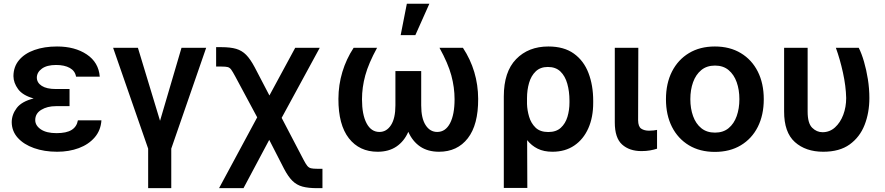

<svg xmlns="http://www.w3.org/2000/svg" viewBox="-20 -801 4731 1026"><path d="M351.6 -285.2V-233.7H278.4Q232.6 -233.7 200.5 -214.1Q168.3 -194.6 168.3 -159.4Q168.3 -130 198.3 -109.7Q228.3 -89.5 282 -89.5Q335.2 -89.5 362.7 -106.7Q390.3 -123.9 396.3 -158H522Q518.5 -104.4 486 -66.8Q453.5 -29.1 401.3 -9.6Q349.1 9.9 285.5 9.9Q216.6 9.9 161.8 -9.6Q106.9 -29.1 74.9 -64.6Q43 -100.1 42.6 -148.4Q43 -188.9 69.4 -223.9Q95.9 -258.9 159.8 -274.9Q101.2 -291.2 76.7 -324.8Q52.2 -358.3 51.8 -394.2Q52.2 -444.6 81.9 -479.9Q111.5 -515.3 164.1 -533.9Q216.6 -552.6 284.8 -552.6Q380.3 -552.6 443.7 -510.1Q507.1 -467.7 513.1 -391.3H386.4Q381.4 -421.9 353 -437.9Q324.6 -453.8 279.5 -453.8Q230.8 -453.8 204 -434.3Q177.2 -414.8 176.8 -386.4Q177.2 -358.7 203.3 -342Q229.4 -325.3 278.4 -325.3H351.6Z M584.5 -545.5H717L835.2 -155.5L949.9 -545.5H1081.7L895.2 -6.7V204.5H771.7V-6.7Z M1150.6 204.5 1354.4 -174 1237.2 -392.4Q1223.7 -417.6 1215.6 -428.8Q1207.4 -440 1196.6 -442.6Q1185.7 -445.3 1163.7 -445.3H1134.9V-549H1163.7Q1211.3 -549 1242 -540Q1272.7 -530.9 1295.5 -507.8Q1318.2 -484.7 1340.9 -441.8L1419.7 -290.8L1557.5 -545.5H1688.6L1485.1 -171.2L1601.6 51.8Q1613.3 74.6 1621.8 85Q1630.3 95.5 1642 98.2Q1653.8 100.9 1674.7 100.9H1703.1V204.5H1674.7Q1627.1 204.5 1596.1 196Q1565 187.5 1542.4 165.1Q1519.9 142.8 1497.9 100.9L1418.7 -53.6L1281.2 204.5Z M1869.7 -545.5H1995Q1949.6 -462.7 1932 -398.3Q1914.4 -333.8 1914.4 -270.6Q1914.4 -188.6 1938.9 -142.2Q1963.4 -95.9 2007.5 -95.9Q2045.8 -95.9 2069.4 -132.5Q2093 -169 2093 -237.9V-421.2H2230.8V-237.9Q2230.8 -169 2254.3 -132.5Q2277.7 -95.9 2316.4 -95.9Q2360.4 -95.9 2384.8 -142.2Q2409.1 -188.6 2409.1 -270.6Q2409.1 -333.8 2391.7 -398.3Q2374.3 -462.7 2328.5 -545.5H2453.8Q2534.4 -422.9 2535.2 -272.7Q2535.9 -134.2 2479.8 -62.1Q2423.7 9.9 2326 9.9Q2266.3 9.9 2225.3 -17.9Q2184.3 -45.8 2161.9 -96.6Q2139.6 -45.8 2098.5 -17.9Q2057.5 9.9 1997.9 9.9Q1900.6 9.9 1844.3 -62.1Q1788 -134.2 1788.4 -272.7Q1788.7 -347.7 1809.5 -416.5Q1830.3 -485.4 1869.7 -545.5ZM2121.1 -613.3 2154.1 -781.2H2274.5L2199.6 -613.3Z M2672.2 203.1V-285.5Q2672.2 -417.3 2737.9 -484.9Q2803.6 -552.6 2910.5 -552.6Q2994 -552.6 3046.9 -514.4Q3099.8 -476.2 3124.8 -410.5Q3149.9 -344.8 3149.9 -262.8V-252.8Q3150.2 -174.7 3123.9 -115.6Q3097.7 -56.5 3048.8 -23.3Q3000 9.9 2932.2 9.9Q2886 9.9 2853.2 -6.4Q2820.3 -22.7 2796.9 -52.2L2797.9 203.1ZM2796.2 -245.4Q2797.2 -212 2807.4 -177.4Q2817.5 -142.8 2841.8 -119.1Q2866.1 -95.5 2909.8 -95.5Q2952.1 -95.5 2976.7 -118.1Q3001.4 -140.6 3012.3 -176.7Q3023.1 -212.7 3023.1 -252.8V-262.8Q3023.1 -312.5 3011.5 -353.5Q3000 -394.5 2974.8 -418.9Q2949.6 -443.2 2907.7 -443.2Q2867.5 -443.2 2842.9 -419.6Q2818.2 -396 2807.2 -358Q2796.2 -320 2796.2 -276.6Z M3265.3 -545.5H3391L3389.9 -158.7Q3390.3 -124.3 3406.6 -113.5Q3422.9 -102.6 3448.9 -102.6Q3462 -102.6 3473 -104Q3484 -105.5 3491.1 -106.9V-6.4Q3475.1 -1.1 3454 2.7Q3432.9 6.4 3407.7 6.4Q3343.4 6.4 3304.3 -28.8Q3265.3 -63.9 3265.3 -147Z M3800.1 10.7Q3720.2 10.7 3661.6 -24.5Q3603 -59.7 3570.8 -123Q3538.7 -186.4 3538.7 -270.6Q3538.7 -355.1 3570.8 -418.5Q3603 -481.9 3661.6 -517.2Q3720.2 -552.6 3800.1 -552.6Q3880 -552.6 3938.7 -517.2Q3997.5 -481.9 4029.5 -418.5Q4061.4 -355.1 4061.4 -270.6Q4061.4 -186.4 4029.5 -123Q3997.5 -59.7 3938.7 -24.5Q3880 10.7 3800.1 10.7ZM3800.8 -92.3Q3844.5 -92.3 3873.4 -116.1Q3902.3 -139.9 3916.7 -180.6Q3931.1 -221.2 3931.1 -271Q3931.1 -321 3916.7 -361.7Q3902.3 -402.3 3873.4 -426.5Q3844.5 -450.6 3800.8 -450.6Q3756.7 -450.6 3727.5 -426.5Q3698.2 -402.3 3683.6 -361.7Q3669 -321 3669 -271Q3669 -221.2 3683.6 -180.6Q3698.2 -139.9 3727.5 -116.1Q3756.7 -92.3 3800.8 -92.3Z M4170.1 -545.5H4295.8V-204.5Q4295.8 -142.4 4320 -118.4Q4344.1 -94.5 4375.4 -94.5Q4413.7 -94.5 4442.1 -120.2Q4470.5 -146 4486.2 -187.5Q4501.8 -229 4501.8 -277Q4500.4 -340.6 4484.6 -412.6Q4468.8 -484.7 4446.7 -545.5H4568.9Q4584.2 -515.6 4596.9 -471.9Q4609.7 -428.3 4617.7 -377.8Q4625.7 -327.4 4625.7 -277Q4625.7 -198.5 4600.1 -133.3Q4574.6 -68.2 4520.4 -29.1Q4466.3 9.9 4379.3 9.9Q4285.5 9.9 4227.6 -41.9Q4169.7 -93.8 4170.1 -206Z"/></svg>

Font: Inter Zeller Semi Bold
Style: Regular
Weight: 600
Designer: Rasmus Andersson; Joe Bland
Foundry: zeller
Version: Version 3.015;git-dec3a8cb1